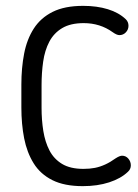

<svg xmlns="http://www.w3.org/2000/svg" viewBox="-20 -626 471 656"><path d="M122 -335Q122 -377 127.5 -415.5Q133 -454 148.5 -483.5Q164 -513 192.5 -530Q221 -547 266 -547Q322 -547 365 -516Q379 -506 388 -506Q401 -506 410 -515.5Q419 -525 419 -538Q419 -551 410 -560Q386 -583 348.5 -594.5Q311 -606 264 -606Q201 -606 160 -585.5Q119 -565 95.5 -528.5Q72 -492 62.5 -443Q53 -394 53 -337V-259Q53 -202 62.5 -153.5Q72 -105 95 -68Q118 -31 159 -10.5Q200 10 263 10Q313 10 353 -3Q393 -16 417 -39Q427 -48 427 -61Q427 -74 418.5 -84Q410 -94 397 -94Q389 -94 375 -85Q357 -72 339.5 -64Q322 -56 304.5 -52.5Q287 -49 265 -49Q220 -49 192 -66Q164 -83 149 -112Q134 -141 128 -178.5Q122 -216 122 -258Z"/></svg>

Font: Beiruti
Style: Regular
Weight: 400
Version: Version 1.00